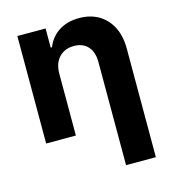

<svg xmlns="http://www.w3.org/2000/svg" viewBox="-112 -645 848 942"><g transform="rotate(-15 312.0 -174.5)"><path d="M211.7 -315.2V0H60.7V-545.9H204.1V-448.8H210.7Q229.5 -497 272.1 -524.9Q314.6 -552.7 375.2 -552.7Q432.1 -552.7 474.4 -527.9Q516.6 -503.1 539.9 -457.2Q563.3 -411.2 563.3 -347.3V204.1H411.9V-320.3Q411.9 -370.2 386.5 -398.6Q361 -427 315 -427.1Q284.9 -427.1 261.4 -413.8Q238 -400.5 225 -375.6Q211.9 -350.8 211.7 -315.2Z"/></g></svg>

Font: GitLab Sans
Style: Regular
Weight: 400
Designer: Rasmus Andersson
Foundry: Modifications by GitLab B.V., manufactured by rsms
Version: Version 4.000;git-c8fb6b7